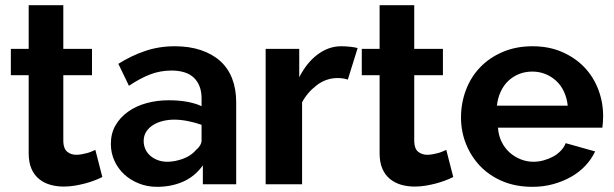

<svg xmlns="http://www.w3.org/2000/svg" viewBox="-20 -713 2375 743"><path d="M376 -28Q362 -21 345 -14.5Q328 -8 309 -3Q290 2 269 5.5Q248 9 227 9Q199 9 174.5 2Q150 -5 131 -20.5Q112 -36 101.5 -60.5Q91 -85 91 -120V-422H22V-524H91V-693H225V-524H336V-422H225V-165Q226 -137 240.5 -125.5Q255 -114 275 -114Q285 -114 296 -116Q307 -118 316.5 -120.5Q326 -123 334 -126.5Q342 -130 349 -133Z M765 0V-73Q734 -30 688.5 -10Q643 10 588 10Q550 10 517.5 -3Q485 -16 461 -38Q437 -60 423 -90.5Q409 -121 409 -156Q409 -197 427 -228Q445 -259 476 -281Q507 -303 547.5 -314Q588 -325 632 -325Q675 -325 707.5 -318.5Q740 -312 760 -302V-333Q760 -358 752.5 -378Q745 -398 730.5 -412Q716 -426 694 -433Q672 -440 644 -440Q600 -440 561 -425Q522 -410 479 -381L438 -466Q487 -497 541 -515.5Q595 -534 656 -534Q713 -534 757.5 -519Q802 -504 832.5 -476.5Q863 -449 878.5 -408.5Q894 -368 894 -317V0ZM738 -132Q748 -140 754 -150Q760 -160 760 -169V-230Q735 -239 707 -244.5Q679 -250 654 -250Q632 -250 611 -245Q590 -240 573 -229.5Q556 -219 546 -203.5Q536 -188 536 -167Q536 -150 543 -135Q550 -120 562.5 -109.5Q575 -99 591.5 -93Q608 -87 627 -87Q642 -87 657.5 -90Q673 -93 688 -98.5Q703 -104 716 -112.5Q729 -121 738 -132Z M1326 -405Q1307 -411 1287 -411Q1242 -411 1205.5 -383Q1169 -355 1149 -317V0H1008V-524H1138V-414Q1167 -471 1209.5 -502.5Q1252 -534 1300 -534Q1318 -534 1336 -532Q1354 -530 1364 -527Z M1734 -28Q1720 -21 1703 -14.5Q1686 -8 1667 -3Q1648 2 1627 5.5Q1606 9 1585 9Q1557 9 1532.5 2Q1508 -5 1489 -20.5Q1470 -36 1459.5 -60.5Q1449 -85 1449 -120V-422H1380V-524H1449V-693H1583V-524H1694V-422H1583V-165Q1584 -137 1598.5 -125.5Q1613 -114 1633 -114Q1643 -114 1654 -116Q1665 -118 1674.5 -120.5Q1684 -123 1692 -126.5Q1700 -130 1707 -133Z M2041 10Q1976 10 1925 -11.5Q1874 -33 1838.5 -70Q1803 -107 1783.5 -155.5Q1764 -204 1764 -258Q1764 -314 1783 -364.5Q1802 -415 1838 -452.5Q1874 -490 1925.5 -512Q1977 -534 2041 -534Q2105 -534 2156 -511.5Q2207 -489 2242 -452Q2277 -415 2295.5 -366Q2314 -317 2314 -264Q2314 -251 2313 -239Q2312 -227 2311 -219H1907Q1909 -189 1921 -164.5Q1933 -140 1952 -123Q1971 -106 1995 -96.5Q2019 -87 2044 -87Q2064 -87 2084 -92.5Q2104 -98 2120.5 -107Q2137 -116 2150 -129.5Q2163 -143 2169 -159L2283 -127Q2269 -97 2245.5 -72Q2222 -47 2190.5 -29Q2159 -11 2121 -0.5Q2083 10 2041 10ZM2177 -304Q2174 -333 2162.5 -358Q2151 -383 2132.5 -400Q2114 -417 2090.5 -426.5Q2067 -436 2040 -436Q2012 -436 1988.5 -426.5Q1965 -417 1947 -400Q1929 -383 1917.5 -358Q1906 -333 1903 -304Z"/></svg>

Font: Rising Sun
Style: Bold
Weight: 700
Designer: Matt McInerney, Pablo Impallari, Rodrigo Fuenzalida (Raleway font), Stephen Hutchings (Greek), Cristiano Sobral (main ch
Foundry: The Rising Sun Project Authors
Version: Version 4.327; ttfautohint (v1.8.4.7-5d5b-dirty)